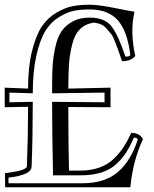

<svg xmlns="http://www.w3.org/2000/svg" viewBox="-61 -774 653 815"><path d="M160.2 -377.9V-409.2Q160.2 -460.9 162.6 -497.6Q165 -534.2 174.1 -575.2Q183.1 -616.2 200 -641.1Q216.8 -666 246.8 -682.6Q276.9 -699.2 319.8 -699.2Q383.8 -699.2 412.4 -662.1Q440.9 -625 471.2 -534.2Q485.8 -532.2 492.2 -540Q480 -642.1 439 -688Q397.9 -733.9 319.8 -733.9Q283.2 -733.9 254.2 -728.5Q225.1 -723.1 189.9 -701.7Q154.8 -680.2 131.8 -643.1Q108.9 -606 93.5 -538.6Q78.1 -471.2 78.1 -377.9L-21 -380.9V-339.8L78.1 -341.8Q78.1 -193.8 73.2 -66.9Q71.8 -30.8 -24.9 -20V3.9H289.1Q383.8 3.9 439.5 -43.9Q495.1 -91.8 523.9 -182.1Q520 -189.9 507.8 -189.9Q490.2 -151.9 476.1 -128.9Q461.9 -106 436 -80.6Q410.2 -55.2 371.6 -42.5Q333 -29.8 280.8 -29.8H164.1Q160.2 -201.2 160.2 -341.8L382.8 -339.8V-380.9ZM496.1 -210Q532.2 -210 545.9 -183.1Q503.9 -95.2 492.2 21H-39.1L-40 -39.1Q51.8 -49.8 53.2 -67.9Q58.1 -194.8 58.1 -320.8L-41 -318.8V-401.9L58.1 -397.9Q58.1 -490.2 75 -557.6Q91.8 -625 116.9 -662.1Q142.1 -699.2 179.4 -720.7Q216.8 -742.2 248.3 -748Q279.8 -753.9 319.8 -753.9Q356.9 -753.9 423.6 -740.5Q490.2 -727.1 509.8 -724.1Q490.2 -640.1 513.2 -536.1Q495.1 -514.2 457 -514.2Q444.8 -548.8 441.4 -559.3Q438 -569.8 428 -595.5Q418 -621.1 410.9 -629.6Q403.8 -638.2 392.3 -651.6Q380.9 -665 367.9 -670.4Q355 -675.8 337.9 -678.2Q301.8 -672.9 278.8 -650.4Q255.9 -627.9 245.4 -585.4Q234.9 -543 231.9 -502Q229 -460.9 229 -397.9L408.2 -401.9V-318.8L229 -319.8Q229 -165 231.9 -49.8H278.8Q325.2 -49.8 361.6 -63Q397.9 -76.2 423.1 -101.1Q448.2 -126 464.1 -150.4Q480 -174.8 496.1 -210Z"/></svg>

Font: Jacques Francois Shadow
Style: Regular
Weight: 400
Designer: Alexei Vanyashin, Nikita Kanarev (i@xarsok.ru)
Foundry: Cyreal (www.cyreal.org)
Version: Version 1.003